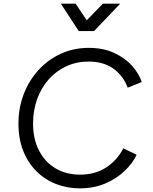

<svg xmlns="http://www.w3.org/2000/svg" viewBox="-20 -1019 836 1051"><path d="M417 12Q347 12 286 -12Q225 -36 179 -82Q133 -128 107 -193.5Q81 -259 81 -342Q81 -429 110 -504Q139 -579 191 -636Q243 -693 313.5 -725Q384 -757 466 -757Q545 -757 604.5 -729.5Q664 -702 702.5 -659Q741 -616 756 -570L679 -539Q655 -604 601 -643Q547 -682 465 -682Q399 -682 343.5 -656.5Q288 -631 247 -585Q206 -539 183.5 -477Q161 -415 161 -342Q161 -258 193.5 -195Q226 -132 284 -97.5Q342 -63 418 -63Q501 -63 561.5 -102.5Q622 -142 655 -207L728 -172Q707 -126 662.5 -83.5Q618 -41 556 -14.5Q494 12 417 12ZM411 -849 313 -999H394L455 -908L543 -999H638L495 -849Z"/></svg>

Font: Plus Jakarta Sans
Style: Italic
Weight: 400
Italic angle: -8°
Designer: Gumpita Rahayu
Foundry: Tokotype
Version: Version 2.006